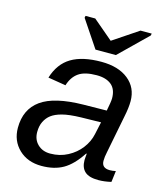

<svg xmlns="http://www.w3.org/2000/svg" viewBox="-111 -812 777 906"><g transform="rotate(15 278.0 -359.0)"><path d="M452.6 4.9Q407.2 4.9 386.5 -13.9Q365.7 -32.7 365.7 -69.8Q365.7 -77.6 366.7 -85.4Q367.7 -93.3 368.2 -101.1H365.2Q324.7 -39.6 281.2 -14.9Q237.8 9.8 176.3 9.8Q107.9 9.8 65.2 -31.2Q22.5 -72.3 22.5 -135.7Q22.5 -226.1 87.2 -272.5Q151.9 -318.8 293.5 -320.8L406.7 -322.3Q416 -368.7 416 -384.3Q416 -428.7 390.1 -450Q364.3 -471.2 318.4 -471.2Q260.3 -471.2 230.5 -450.4Q200.7 -429.7 187.5 -387.2L100.6 -401.4Q122.6 -473.1 177 -505.6Q231.4 -538.1 323.2 -538.1Q406.7 -538.1 455.3 -499Q503.9 -460 503.9 -394Q503.9 -361.8 494.6 -317.4L458.5 -132.8Q453.1 -108.4 453.1 -89.8Q453.1 -71.8 463.1 -63Q473.1 -54.2 492.7 -54.2Q506.8 -54.2 522 -57.6L515.1 -2.9Q499 1 483.4 2.9Q467.8 4.9 452.6 4.9ZM115.7 -139.6Q115.7 -103 139.4 -80.1Q163.1 -57.1 200.7 -57.1Q248 -57.1 286.1 -77.6Q324.2 -97.7 349.1 -130.4Q374 -163.1 381.8 -200.7L395 -261.7L297.9 -259.8Q239.7 -258.3 206.8 -249.5Q173.8 -240.7 155.3 -226.6Q137.2 -212.9 126.5 -191.4Q115.7 -169.9 115.7 -139.6ZM515.6 -718.3 380.4 -586.4H280.8L192.4 -718.3L194.3 -728H241.7L338.9 -645.5H339.8L462.9 -728H517.6Z"/></g></svg>

Font: Arimo
Style: Italic
Weight: 400
Italic angle: -12°
Designer: Steve Matteson
Foundry: Monotype Imaging Inc.
Version: Version 1.33